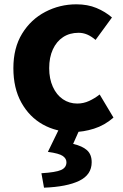

<svg xmlns="http://www.w3.org/2000/svg" viewBox="-20 -598 572 890"><path d="M320 14Q241 14 178.5 -21Q116 -56 79 -122.5Q42 -189 42 -282Q42 -376 82.5 -442Q123 -508 190 -543Q257 -578 334 -578Q386 -578 427 -561Q468 -544 499 -517L423 -413Q403 -430 384 -438Q365 -446 344 -446Q303 -446 272.5 -426Q242 -406 225 -369Q208 -332 208 -282Q208 -233 225 -195.5Q242 -158 271.5 -138Q301 -118 338 -118Q367 -118 393 -130Q419 -142 442 -160L506 -53Q465 -17 415.5 -1.5Q366 14 320 14ZM184 272 172 205Q238 201 263 190Q288 179 288 154Q288 137 271 125Q254 113 202 106L256 -5H352L319 69Q362 79 383.5 98.5Q405 118 405 154Q405 212 347.5 240Q290 268 184 272Z"/></svg>

Font: Noto Sans TC ExtraBold
Style: Regular
Weight: 800
Designer: Ryoko NISHIZUKA  (kana, bopomofo & ideographs); Paul D. Hunt (Latin, Greek & Cyrillic); Sandoll Communications , Soo-you
Foundry: Adobe
Version: Version 2.004-H2;hotconv 1.0.118;makeotfexe 2.5.65603